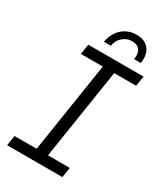

<svg xmlns="http://www.w3.org/2000/svg" viewBox="-216 -967 904 1053"><g transform="rotate(30 236.5 -440.0)"><path d="M13 0 23 -64H163L252 -636H113L123 -700H473L463 -636H324L235 -64H373L363 0ZM189 -757Q196 -795 215 -822.5Q234 -850 262.5 -865Q291 -880 326 -880Q381 -880 406.5 -845.5Q432 -811 422 -757H380Q384 -777 380 -795.5Q376 -814 362 -825.5Q348 -837 320 -837Q291 -837 265 -815.5Q239 -794 233 -757Z"/></g></svg>

Font: MuseoModerno Light
Style: Italic
Weight: 300
Italic angle: -9°
Designer: Pablo Cosgaya, Héctor Gatti, Marcela Romero, and the Authors of The MuseoModerno Project.
Foundry: Omnibus-Type Team
Version: Version 1.003